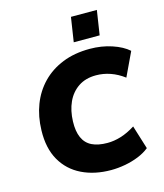

<svg xmlns="http://www.w3.org/2000/svg" viewBox="-134 -1027 971 1138"><g transform="rotate(-15 351.5 -458.5)"><path d="M406 11Q305 11 227 -27Q149 -65 106.5 -139.5Q64 -214 67 -323Q69 -408 96.5 -479.5Q124 -551 175.5 -604Q227 -657 300.5 -686.5Q374 -716 468 -716Q540 -716 603 -695Q666 -674 703 -641L634 -495Q594 -525 551 -540Q508 -555 463 -555Q399 -555 354.5 -525Q310 -495 286.5 -443.5Q263 -392 261 -326Q259 -266 276.5 -226.5Q294 -187 331.5 -168.5Q369 -150 427 -150Q467 -150 509.5 -163Q552 -176 598 -205L643 -60Q615 -37 575.5 -21Q536 -5 492 3Q448 11 406 11ZM387 -778 410 -928H569L546 -778Z"/></g></svg>

Font: Nunito Sans 11pt Black
Style: Italic
Weight: 900
Italic angle: -9°
Version: Version 3.101;gftools[0.9.27]